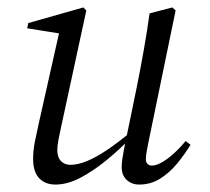

<svg xmlns="http://www.w3.org/2000/svg" viewBox="-20 -484 565 516"><path d="M129 12Q110 12 96.5 4Q83 -4 76 -19Q69 -34 69 -56Q69 -79 73.5 -102Q78 -125 83 -147L140 -401L153 -392L53 -408L56 -422L204 -464L212 -456L151 -174Q148 -159 144 -141.5Q140 -124 137 -108Q134 -92 134 -81Q134 -61 144 -51Q154 -41 169 -41Q189 -41 213.5 -51Q238 -61 268.5 -81.5Q299 -102 336 -133L338 -114H332Q300 -81 265 -52.5Q230 -24 195.5 -6Q161 12 129 12ZM354 12Q334 12 320.5 -0.5Q307 -13 307 -35Q307 -44 309 -58Q311 -72 318 -107L319 -111L348 -252Q358 -302 366.5 -350Q375 -398 382 -448L443 -464L452 -456L379 -102Q376 -86 374 -76Q372 -66 372 -55Q372 -48 376.5 -43.5Q381 -39 388 -39Q405 -39 429.5 -57Q454 -75 479 -105L492 -95Q477 -70 456.5 -45Q436 -20 410.5 -4Q385 12 354 12Z"/></svg>

Font: Source Serif 4 60pt
Style: Italic
Weight: 400
Italic angle: -12°
Version: Version 4.004;hotconv 1.0.116;makeotfexe 2.5.65601